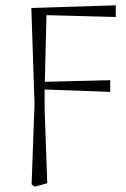

<svg xmlns="http://www.w3.org/2000/svg" viewBox="-20 -508 476 723"><path d="M99 186 110 -117 98 -478 416 -488V-444L155 -451Q153 -374 151.5 -313.5Q150 -253 149 -200L395 -206V-162L148 -171Q148 -152 148 -134Q148 -116 148 -98L158 182L111 195Z"/></svg>

Font: Source Serif 4 SmText Light
Style: Regular
Weight: 300
Designer: Frank Grießhammer
Foundry: Adobe
Version: Version 4.005;hotconv 1.1.0;makeotfexe 2.6.0